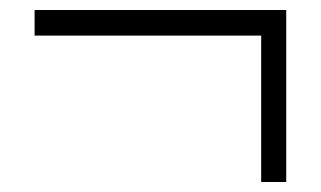

<svg xmlns="http://www.w3.org/2000/svg" viewBox="-20 -578 640 383"><path d="M551 -215H501V-507H49V-558H551Z"/></svg>

Font: Tanohe Sans Light
Style: Regular
Weight: 300
Designer: Village Type and Design LLC & Cristiano Sobral
Foundry: Cooper Hewitt Smithsonian Design Museum
Version: Version 1.00;September 29, 2021;FontCreator 13.0.0.2655 64-b